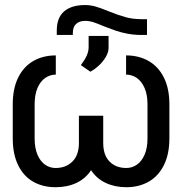

<svg xmlns="http://www.w3.org/2000/svg" viewBox="-20 -742 729 771"><path d="M660.2 -323.2V-186.5Q660.2 -122.6 637.9 -78.4Q615.7 -34.2 576.7 -12.2Q537.6 9.8 487.3 9.8Q440.9 9.8 404.3 -7.6Q367.7 -24.9 345.7 -58.6Q323.7 -24.9 287.1 -7.6Q250.5 9.8 203.1 9.8Q152.3 9.8 113.5 -12.2Q74.7 -34.2 53 -78.4Q31.2 -122.6 31.2 -186.5V-323.2Q31.2 -386.7 53.2 -430.9Q75.2 -475.1 114.3 -497.3Q153.3 -519.5 204.1 -519.5V-442.4Q181.2 -442.4 161.6 -429Q142.1 -415.5 130.6 -388.7Q119.1 -361.8 119.1 -323.2V-186.5Q119.1 -147 130.6 -120.4Q142.1 -93.8 161.1 -80.6Q180.2 -67.4 203.1 -67.4Q244.6 -67.4 270.8 -93.3Q296.9 -119.1 296.9 -168V-277.3H394.5V-168Q394.5 -119.1 419.9 -93.3Q445.3 -67.4 487.3 -67.4Q510.3 -67.4 529.5 -80.6Q548.8 -93.8 560.5 -120.6Q572.3 -147.5 572.3 -186.5V-323.2Q572.3 -361.8 560.5 -388.7Q548.8 -415.5 529.3 -429Q509.8 -442.4 486.3 -442.4V-519.5Q537.1 -519.5 576.4 -497.3Q615.7 -475.1 637.9 -430.9Q660.2 -386.7 660.2 -323.2ZM335.9 -552.7V-597.7H416V-549.8Q416 -532.2 404.8 -513.2Q393.6 -494.1 376.5 -478.5Q359.4 -462.9 342.8 -454.1L304.7 -480.5Q320.3 -501 328.1 -518.3Q335.9 -535.6 335.9 -552.7ZM570.3 -665V-601.6H548.8Q518.6 -601.6 491.9 -606.7Q465.3 -611.8 446 -618.4Q426.8 -625 396.5 -636.7Q370.6 -647.9 354.2 -653.1Q337.9 -658.2 322.3 -658.2Q299.3 -658.2 285.9 -646.2Q272.5 -634.3 272.5 -609.4V-601.6H208V-619.1Q208 -670.9 237.5 -696.3Q267.1 -721.7 321.3 -721.7Q344.2 -721.7 365.5 -715.3Q386.7 -709 417 -696.3Q456.5 -680.7 484.9 -672.9Q513.2 -665 549.8 -665Z"/></svg>

Font: Pretendard GOV
Style: Regular
Weight: 400
Designer: Base glyphs from Inter by Rasmus Andersson; Hangeul glyphs from Noto Sans CJK(Source Han Sans) by Jang Soo-young and Kan
Foundry: Kil Hyung-jin
Version: Version 1.309